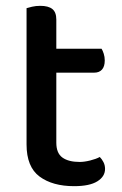

<svg xmlns="http://www.w3.org/2000/svg" viewBox="-20 -625 418 658"><path d="M71 -264H173V-136Q173 -100 194 -85Q215 -70 253 -70Q269 -70 289 -75Q309 -80 322 -87Q329 -80 334.5 -69.5Q340 -59 340 -46Q340 -20 313.5 -3.5Q287 13 234 13Q160 13 115.5 -20Q71 -53 71 -130ZM129 -376V-458H328Q332 -452 335.5 -441Q339 -430 339 -418Q339 -397 329.5 -386.5Q320 -376 303 -376ZM173 -236H71V-597Q77 -599 90 -602Q103 -605 118 -605Q146 -605 159.5 -594Q173 -583 173 -558Z"/></svg>

Font: Baloo Bhaijaan 2 Medium
Style: Regular
Weight: 500
Designer: Sanskriti Dholi, Noopur Datye and Ek Type
Foundry: Ek Type
Version: Version 1.701